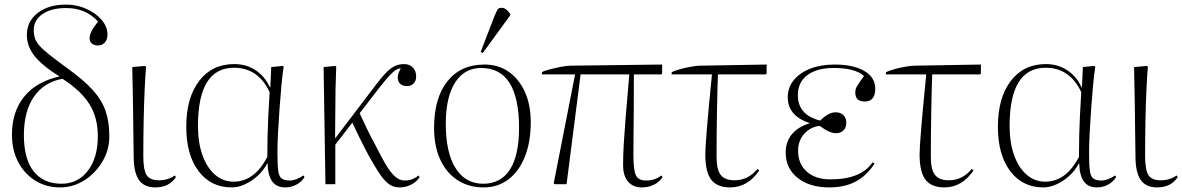

<svg xmlns="http://www.w3.org/2000/svg" viewBox="-20 -802 5148 836"><path d="M241 14Q181 14 133.5 -15.5Q86 -45 59 -97Q32 -149 32 -215Q32 -316 85.5 -381.5Q139 -447 239 -469Q164 -516 130.5 -558Q97 -600 97 -649Q97 -709 144 -745.5Q191 -782 268 -782Q315 -782 356 -763.5Q397 -745 422.5 -715.5Q448 -686 448 -651Q448 -630 436.5 -617Q425 -604 406 -604Q390 -604 380 -612.5Q370 -621 370 -634Q370 -664 407 -708Q354 -767 268 -767Q204 -767 165.5 -741Q127 -715 127 -671Q127 -652 132 -636Q137 -620 152 -603Q167 -586 196 -563Q225 -540 273 -505Q344 -454 383.5 -410.5Q423 -367 439.5 -319.5Q456 -272 456 -208Q456 -149 426 -98.5Q396 -48 347.5 -17Q299 14 241 14ZM248 -2Q319 -2 362.5 -58.5Q406 -115 406 -209Q406 -289 370 -347.5Q334 -406 252 -459Q171 -444 127.5 -380.5Q84 -317 84 -213Q84 -110 126.5 -56Q169 -2 248 -2Z M656 14Q607 14 584.5 -19Q562 -52 562 -122Q562 -132 561.5 -162Q561 -192 560.5 -233.5Q560 -275 559.5 -320Q559 -365 558 -405.5Q557 -446 556.5 -474.5Q556 -503 556 -510L612 -515L616 -511Q613 -477 610 -415Q607 -353 605.5 -276.5Q604 -200 604 -122Q604 -62 618.5 -39.5Q633 -17 672 -17Q712 -17 741 -38L746 -31Q717 14 656 14Z M989 14Q898 14 844.5 -57Q791 -128 791 -250Q791 -376 847 -449.5Q903 -523 1000 -523Q1052 -523 1092.5 -496.5Q1133 -470 1155 -422H1157L1161 -510L1211 -515L1215 -511Q1210 -480 1205.5 -431Q1201 -382 1197 -327.5Q1193 -273 1190.5 -222.5Q1188 -172 1188 -136Q1188 -84 1191.5 -58.5Q1195 -33 1207 -24.5Q1219 -16 1242 -16Q1255 -16 1271 -22Q1287 -28 1301 -38L1306 -31Q1293 -10 1270.5 2Q1248 14 1222 14Q1185 14 1166 -11Q1147 -36 1145 -90H1143Q1128 -60 1102 -36.5Q1076 -13 1046.5 0.5Q1017 14 989 14ZM997 -11Q1088 -11 1144 -119Q1144 -169 1145 -209Q1146 -249 1148 -293.5Q1150 -338 1154 -401Q1104 -507 999 -507Q842 -507 842 -254Q842 -181 861.5 -126.5Q881 -72 916 -41.5Q951 -11 997 -11Z M1720 14Q1689 14 1665.5 -6.5Q1642 -27 1610 -82Q1576 -136 1514 -268L1440 -172V0H1397L1389 -510L1440 -515L1444 -511Q1442 -463 1441 -417Q1440 -371 1440 -319Q1440 -267 1439 -199L1620 -437Q1658 -487 1683 -505Q1708 -523 1739 -523Q1763 -523 1777.5 -508.5Q1792 -494 1792 -468Q1792 -450 1781 -438.5Q1770 -427 1753 -427Q1723 -427 1714.5 -449.5Q1706 -472 1725 -504Q1714 -504 1703.5 -497.5Q1693 -491 1677 -474Q1661 -457 1634 -423L1546 -309Q1565 -267 1580 -236.5Q1595 -206 1609.5 -179.5Q1624 -153 1639 -123Q1669 -65 1692.5 -40.5Q1716 -16 1743 -16Q1776 -16 1802 -38L1807 -31Q1795 -11 1771 1.5Q1747 14 1720 14Z M2086 14Q2020 14 1971.5 -18Q1923 -50 1896.5 -108Q1870 -166 1870 -245Q1870 -375 1928 -448Q1986 -521 2089 -521Q2150 -521 2195 -489.5Q2240 -458 2265.5 -401.5Q2291 -345 2291 -270Q2291 -184 2265.5 -120Q2240 -56 2194 -21Q2148 14 2086 14ZM2084 -2Q2161 -2 2200.5 -64Q2240 -126 2240 -245Q2240 -506 2075 -506Q2002 -506 1961.5 -442.5Q1921 -379 1921 -263Q1921 -138 1963.5 -70Q2006 -2 2084 -2ZM2082 -571 2073 -576 2133 -732Q2141 -751 2145.5 -759.5Q2150 -768 2165 -768Q2174 -768 2182.5 -762Q2191 -756 2202 -741V-736Z M2775 14Q2736 14 2714.5 -11.5Q2693 -37 2693 -83Q2693 -125 2696 -176.5Q2699 -228 2703.5 -282.5Q2708 -337 2712.5 -388Q2717 -439 2720 -478H2508L2447 0H2395L2391 -4L2484 -478H2339L2340 -488Q2350 -494 2373.5 -500Q2397 -506 2422.5 -511Q2448 -516 2464 -516L2863 -521V-482L2859 -478H2740Q2740 -389 2739.5 -326.5Q2739 -264 2738.5 -216.5Q2738 -169 2738 -126Q2738 -61 2749 -38.5Q2760 -16 2793 -16Q2832 -16 2860 -38L2865 -31Q2852 -10 2828 2Q2804 14 2775 14Z M3159 14Q3102 14 3076.5 -20Q3051 -54 3051 -130Q3051 -156 3058 -242Q3065 -328 3080 -478H2904L2905 -488Q2930 -499 2966 -507Q3002 -515 3027 -516L3318 -521V-482L3314 -478H3106Q3105 -456 3104 -416Q3103 -376 3102 -325.5Q3101 -275 3100.5 -221.5Q3100 -168 3100 -119Q3100 -64 3118 -40.5Q3136 -17 3178 -17Q3237 -17 3278 -66L3286 -60Q3236 14 3159 14Z M3590 14Q3505 14 3453 -27.5Q3401 -69 3401 -138Q3401 -185 3428 -217.5Q3455 -250 3505 -265V-266Q3410 -298 3410 -378Q3410 -421 3436 -453Q3462 -485 3508 -503Q3554 -521 3614 -521Q3696 -521 3743.5 -493Q3791 -465 3791 -416Q3791 -360 3745 -360Q3704 -360 3704 -399Q3704 -413 3711.5 -426.5Q3719 -440 3742 -471Q3704 -506 3610 -506Q3537 -506 3495.5 -475Q3454 -444 3454 -388Q3454 -301 3551 -277Q3572 -297 3587.5 -305Q3603 -313 3619 -313Q3640 -313 3652.5 -300.5Q3665 -288 3665 -268Q3665 -247 3653 -234.5Q3641 -222 3619 -222Q3592 -222 3549 -254Q3508 -249 3481.5 -219Q3455 -189 3455 -146Q3455 -88 3493 -54.5Q3531 -21 3596 -21Q3729 -21 3779 -95L3788 -90Q3754 -37 3706 -11.5Q3658 14 3590 14Z M4092 14Q4035 14 4009.5 -20Q3984 -54 3984 -130Q3984 -156 3991 -242Q3998 -328 4013 -478H3837L3838 -488Q3863 -499 3899 -507Q3935 -515 3960 -516L4251 -521V-482L4247 -478H4039Q4038 -456 4037 -416Q4036 -376 4035 -325.5Q4034 -275 4033.5 -221.5Q4033 -168 4033 -119Q4033 -64 4051 -40.5Q4069 -17 4111 -17Q4170 -17 4211 -66L4219 -60Q4169 14 4092 14Z M4523 14Q4432 14 4378.5 -57Q4325 -128 4325 -250Q4325 -376 4381 -449.5Q4437 -523 4534 -523Q4586 -523 4626.5 -496.5Q4667 -470 4689 -422H4691L4695 -510L4745 -515L4749 -511Q4744 -480 4739.5 -431Q4735 -382 4731 -327.5Q4727 -273 4724.5 -222.5Q4722 -172 4722 -136Q4722 -84 4725.5 -58.5Q4729 -33 4741 -24.5Q4753 -16 4776 -16Q4789 -16 4805 -22Q4821 -28 4835 -38L4840 -31Q4827 -10 4804.5 2Q4782 14 4756 14Q4719 14 4700 -11Q4681 -36 4679 -90H4677Q4662 -60 4636 -36.5Q4610 -13 4580.5 0.5Q4551 14 4523 14ZM4531 -11Q4622 -11 4678 -119Q4678 -169 4679 -209Q4680 -249 4682 -293.5Q4684 -338 4688 -401Q4638 -507 4533 -507Q4376 -507 4376 -254Q4376 -181 4395.5 -126.5Q4415 -72 4450 -41.5Q4485 -11 4531 -11Z M5018 14Q4969 14 4946.5 -19Q4924 -52 4924 -122Q4924 -132 4923.5 -162Q4923 -192 4922.5 -233.5Q4922 -275 4921.5 -320Q4921 -365 4920 -405.5Q4919 -446 4918.5 -474.5Q4918 -503 4918 -510L4974 -515L4978 -511Q4975 -477 4972 -415Q4969 -353 4967.5 -276.5Q4966 -200 4966 -122Q4966 -62 4980.5 -39.5Q4995 -17 5034 -17Q5074 -17 5103 -38L5108 -31Q5079 14 5018 14Z"/></svg>

Font: Display Extralight
Style: Regular
Weight: 200
Designer: Latin by Veronika Burian and Jose Scaglione. Greek by Irene Vlachou. Cyrillic by Vera Evstafieva.
Foundry: TypeTogether
Version: Version 3.002